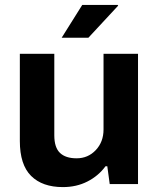

<svg xmlns="http://www.w3.org/2000/svg" viewBox="-20 -743 641 775"><path d="M229 -590.8 312 -723.1H455.1L457 -720.2L336.9 -590.8ZM233.9 12.2Q150.9 12.2 105.5 -33Q60.1 -78.1 60.1 -173.8V-525.9H199.2V-196.8Q199.2 -147.5 222.2 -125.7Q245.1 -104 289.1 -104Q335.4 -104 366.7 -137.2Q397.9 -170.4 397.9 -220.2V-525.9H537.1V0H422.9L413.1 -71.8H405.8Q377 -32.7 332.8 -10.3Q288.6 12.2 233.9 12.2Z"/></svg>

Font: Archivo
Style: Bold
Weight: 700
Designer: Hector Gatti
Foundry: Omnibus-Type
Version: Version 2.001